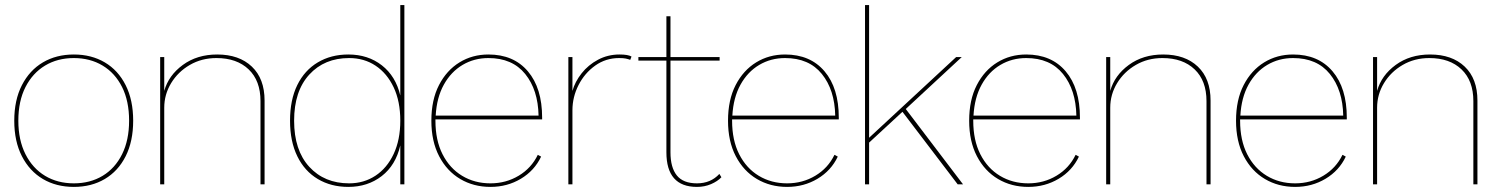

<svg xmlns="http://www.w3.org/2000/svg" viewBox="-20 -724 5886 754"><path d="M270 -510Q339 -510 391.5 -479Q444 -448 473.5 -389.5Q503 -331 503 -250Q503 -169 473.5 -110.5Q444 -52 391.5 -21Q339 10 270 10Q201 10 148.5 -21Q96 -52 66 -110.5Q36 -169 36 -250Q36 -331 66 -389.5Q96 -448 148.5 -479Q201 -510 270 -510ZM270 -496Q206 -496 157 -466.5Q108 -437 80 -382Q52 -327 52 -250Q52 -174 80 -118.5Q108 -63 157 -33.5Q206 -4 270 -4Q334 -4 383 -33.5Q432 -63 459.5 -118.5Q487 -174 487 -250Q487 -327 459.5 -382Q432 -437 383 -466.5Q334 -496 270 -496Z M609 0V-500H625V-367Q642 -428 698 -469Q754 -510 833 -510Q919 -510 969 -462.5Q1019 -415 1019 -329V0H1003V-327Q1003 -407 956.5 -451.5Q910 -496 830 -496Q772 -496 725.5 -469Q679 -442 652 -397.5Q625 -353 625 -301V0Z M1348 10Q1280 10 1228 -21Q1176 -52 1147.5 -110.5Q1119 -169 1119 -250Q1119 -332 1147.5 -390Q1176 -448 1228 -479Q1280 -510 1348 -510Q1425 -510 1479.5 -467.5Q1534 -425 1552 -349V-704H1568V0H1552V-153Q1534 -75 1479 -32.5Q1424 10 1348 10ZM1351 -4Q1409 -4 1454.5 -34Q1500 -64 1526 -119.5Q1552 -175 1552 -250Q1552 -326 1526 -381Q1500 -436 1455 -466Q1410 -496 1351 -496Q1254 -496 1194.5 -431Q1135 -366 1135 -250Q1135 -134 1194.5 -69Q1254 -4 1351 -4Z M1906 10Q1840 10 1787.5 -21Q1735 -52 1704.5 -110.5Q1674 -169 1674 -250Q1674 -332 1704 -390Q1734 -448 1784.5 -479Q1835 -510 1898 -510Q1997 -510 2053 -444Q2109 -378 2109 -262V-255H1690V-250Q1690 -173 1718 -118Q1746 -63 1795 -33.5Q1844 -4 1906 -4Q1967 -4 2017 -34Q2067 -64 2092 -116L2105 -109Q2079 -54 2025.5 -22Q1972 10 1906 10ZM1691 -270H2095Q2093 -371 2042.5 -433.5Q1992 -496 1898 -496Q1842 -496 1796.5 -469Q1751 -442 1723 -391.5Q1695 -341 1691 -270Z M2212 0V-500H2228V-367Q2238 -403 2264 -436Q2290 -469 2328.5 -489.5Q2367 -510 2413 -510Q2446 -510 2460 -502L2455 -489Q2447 -492 2437.5 -494Q2428 -496 2411 -496Q2359 -496 2317.5 -466.5Q2276 -437 2252 -390Q2228 -343 2228 -291V0Z M2805 -41 2813 -28Q2798 -12 2772.5 -1Q2747 10 2717 10Q2597 10 2597 -126V-486H2487V-500H2597V-660H2613V-500H2806V-486H2613V-126Q2613 -66 2638 -35Q2663 -4 2717 -4Q2771 -4 2805 -41Z M3071 10Q3005 10 2952.5 -21Q2900 -52 2869.5 -110.5Q2839 -169 2839 -250Q2839 -332 2869 -390Q2899 -448 2949.5 -479Q3000 -510 3063 -510Q3162 -510 3218 -444Q3274 -378 3274 -262V-255H2855V-250Q2855 -173 2883 -118Q2911 -63 2960 -33.5Q3009 -4 3071 -4Q3132 -4 3182 -34Q3232 -64 3257 -116L3270 -109Q3244 -54 3190.5 -22Q3137 10 3071 10ZM2856 -270H3260Q3258 -371 3207.5 -433.5Q3157 -496 3063 -496Q3007 -496 2961.5 -469Q2916 -442 2888 -391.5Q2860 -341 2856 -270Z M3757 -500 3537 -296 3762 0H3741L3524 -285L3393 -164V0H3377V-704H3393V-183L3735 -500Z M4018 10Q3952 10 3899.5 -21Q3847 -52 3816.5 -110.5Q3786 -169 3786 -250Q3786 -332 3816 -390Q3846 -448 3896.5 -479Q3947 -510 4010 -510Q4109 -510 4165 -444Q4221 -378 4221 -262V-255H3802V-250Q3802 -173 3830 -118Q3858 -63 3907 -33.5Q3956 -4 4018 -4Q4079 -4 4129 -34Q4179 -64 4204 -116L4217 -109Q4191 -54 4137.5 -22Q4084 10 4018 10ZM3803 -270H4207Q4205 -371 4154.5 -433.5Q4104 -496 4010 -496Q3954 -496 3908.5 -469Q3863 -442 3835 -391.5Q3807 -341 3803 -270Z M4324 0V-500H4340V-367Q4357 -428 4413 -469Q4469 -510 4548 -510Q4634 -510 4684 -462.5Q4734 -415 4734 -329V0H4718V-327Q4718 -407 4671.5 -451.5Q4625 -496 4545 -496Q4487 -496 4440.5 -469Q4394 -442 4367 -397.5Q4340 -353 4340 -301V0Z M5066 10Q5000 10 4947.5 -21Q4895 -52 4864.5 -110.5Q4834 -169 4834 -250Q4834 -332 4864 -390Q4894 -448 4944.5 -479Q4995 -510 5058 -510Q5157 -510 5213 -444Q5269 -378 5269 -262V-255H4850V-250Q4850 -173 4878 -118Q4906 -63 4955 -33.5Q5004 -4 5066 -4Q5127 -4 5177 -34Q5227 -64 5252 -116L5265 -109Q5239 -54 5185.5 -22Q5132 10 5066 10ZM4851 -270H5255Q5253 -371 5202.5 -433.5Q5152 -496 5058 -496Q5002 -496 4956.5 -469Q4911 -442 4883 -391.5Q4855 -341 4851 -270Z M5372 0V-500H5388V-367Q5405 -428 5461 -469Q5517 -510 5596 -510Q5682 -510 5732 -462.5Q5782 -415 5782 -329V0H5766V-327Q5766 -407 5719.5 -451.5Q5673 -496 5593 -496Q5535 -496 5488.5 -469Q5442 -442 5415 -397.5Q5388 -353 5388 -301V0Z"/></svg>

Font: Prodigy Sans Thin
Style: Regular
Weight: 100
Designer: Wei Huang
Foundry: Wei Huang
Version: Version 1.003; ttfautohint (v1.8.3)